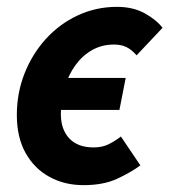

<svg xmlns="http://www.w3.org/2000/svg" viewBox="-20 -528 494 560"><path d="M223.4 12Q168.2 12 124.3 -12.1Q80.3 -36.1 54.7 -81.7Q29.1 -127.4 29.1 -192.5Q29.1 -256.8 51.6 -313.8Q74.1 -370.8 113.9 -414.6Q153.8 -458.4 207 -483.2Q260.2 -508 321.2 -508Q367.8 -508 401.7 -489.4Q435.6 -470.8 454.1 -446.9L378.4 -366.6Q364.1 -383.2 348.8 -390.6Q333.6 -398.1 312.5 -398.1Q277.7 -398.1 249.3 -382.3Q220.9 -366.4 200.5 -338.5Q180 -310.6 168.8 -273.7Q157.5 -236.9 157.5 -195.4Q157.5 -150.4 182.2 -124.2Q206.9 -98 253.2 -98Q278.8 -98 297.9 -107.8Q317 -117.7 332.6 -129.9L389.4 -45.6Q361.4 -25 321.5 -6.5Q281.6 12 223.4 12ZM108.4 -207.3 126.7 -300.7H346.6L328.3 -207.3Z"/></svg>

Font: Source Sans Variable
Style: Italic
Weight: 200
Italic angle: -11°
Designer: Paul D. Hunt
Foundry: Adobe Systems Incorporated
Version: Version 3.006;hotconv 1.0.111;makeotfexe 2.5.65597